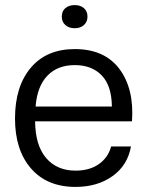

<svg xmlns="http://www.w3.org/2000/svg" viewBox="-20 -726 578 755"><path d="M277 9Q165 9 102 -63.5Q39 -136 39 -260Q39 -386 101 -459.5Q163 -533 274 -533Q391 -533 449.5 -455Q508 -377 499 -249H118Q119 -154 161.5 -104.5Q204 -55 277 -55Q332 -55 368.5 -80.5Q405 -106 417 -150H495Q482 -76 422.5 -33.5Q363 9 277 9ZM274 -615Q251 -615 237 -627.5Q223 -640 223 -661Q223 -682 237 -694Q251 -706 274 -706Q296 -706 310 -694Q324 -682 324 -661Q324 -640 310 -627.5Q296 -615 274 -615ZM120 -307H420Q419 -389 380 -429.5Q341 -470 274 -470Q206 -470 166 -428Q126 -386 120 -307Z"/></svg>

Font: Mona Sans
Style: Regular
Weight: 400
Designer: Deni Anggara
Foundry: GitHub
Version: Version 2.000;Glyphs 3.2.3 (3260)